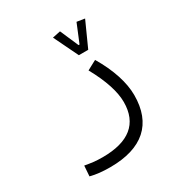

<svg xmlns="http://www.w3.org/2000/svg" viewBox="-170 -630 926 978"><g transform="rotate(-30 293.0 -141.0)"><path d="M197.8 222.7C387.7 222.7 486.8 133.8 486.8 -34.7C486.8 -108.9 458.5 -196.3 403.3 -289.6L347.7 -259.8C398.4 -168 422.9 -91.3 422.9 -31.2C422.9 96.2 342.8 159.2 189.9 159.2C147.9 159.2 123 155.3 86.4 148.9L82 210C116.2 218.8 152.3 222.7 197.8 222.7ZM343.8 -351.6H398.9L464.8 -497.6L418.5 -504.9L374 -397H368.2L321.3 -504.9L274.4 -495.1Z"/></g></svg>

Font: Cascadia Code Light
Style: Regular
Weight: 300
Monospace: yes
Designer: Aaron Bell
Foundry: Saja Typeworks
Version: Version 2404.023